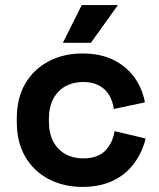

<svg xmlns="http://www.w3.org/2000/svg" viewBox="-20 -720 626 754"><path d="M303 14Q231 14 172.5 -16Q114 -46 80 -103Q46 -160 46 -241V-255Q46 -336 80 -393Q114 -450 172.5 -480Q231 -510 303 -510Q374 -510 425 -485Q476 -460 507.5 -416.5Q539 -373 549 -318L427 -292Q423 -322 409 -346Q395 -370 369.5 -384Q344 -398 306 -398Q268 -398 237.5 -381.5Q207 -365 189.5 -332.5Q172 -300 172 -253V-243Q172 -196 189.5 -163.5Q207 -131 237.5 -114.5Q268 -98 306 -98Q363 -98 392.5 -127.5Q422 -157 430 -205L552 -176Q539 -123 507.5 -79.5Q476 -36 425 -11Q374 14 303 14ZM227 -552 301 -700H443L337 -552Z"/></svg>

Font: Space Grotesk
Style: Bold
Weight: 700
Designer: Florian Karsten
Foundry: Florian Karsten
Version: Version 2.000